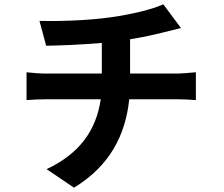

<svg xmlns="http://www.w3.org/2000/svg" viewBox="-20 -814 1040 890"><path d="M583 -473V-632C641 -641 694 -653 742 -665C759 -669 785 -676 819 -684L737 -794C686 -771 594 -748 494 -734C384 -718 239 -715 163 -717L194 -602C262 -603 359 -607 452 -615V-473H195C164 -473 130 -476 103 -479V-350C129 -352 166 -354 196 -354H447C426 -208 346 -100 196 -30L323 56C489 -45 562 -188 579 -354H800C827 -354 861 -352 888 -350V-479C866 -477 819 -473 797 -473Z"/></svg>

Font: Noto Sans T Chinese Bold
Style: Bold
Weight: 700
Designer: Ryoko NISHIZUKA (kana & ideographs); Paul D. Hunt (Latin, Greek & Cyrillic); Wenlong ZHANG (bopomofo); Sandoll Communica
Foundry: Adobe Systems Incorporated
Version: Version 1.000;PS 1;hotconv 1.0.78;makeotf.lib2.5.61930